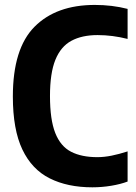

<svg xmlns="http://www.w3.org/2000/svg" viewBox="-20 -770 566 799"><path d="M364.5 9.5Q261 9.5 186.8 -27.8Q112.5 -65 73 -148Q33.5 -231 33.5 -368.5Q33.5 -568 123.8 -658.8Q214 -749.5 374.5 -749.5Q446.5 -749.5 511 -733V-608Q448 -624 386 -624Q321 -624 277 -600.2Q233 -576.5 210.5 -521.2Q188 -466 188 -370.5Q188 -272 210 -216.5Q232 -161 275.8 -138.5Q319.5 -116 385 -116Q413 -116 444.2 -122.2Q475.5 -128.5 511 -140V-14.5Q482 -3.5 443 3Q404 9.5 364.5 9.5Z"/></svg>

Font: Encode Sans Cnd
Style: Bold
Weight: 700
Width: 3
Designer: Multiple Designers
Foundry: Impallari Type
Version: Version 3.002; ttfautohint (v1.8.3) -l 8 -r 50 -G 200 -x 14 